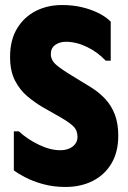

<svg xmlns="http://www.w3.org/2000/svg" viewBox="-20 -731 510 763"><path d="M450 -192Q450 -127 423 -81.5Q396 -36 348.5 -12Q301 12 240 12Q192 12 150.5 0.5Q109 -11 79 -27Q49 -43 35 -54V-209H55Q87 -179 133 -156.5Q179 -134 219 -134Q239 -134 254.5 -140.5Q270 -147 279 -159Q288 -171 288 -187Q288 -213 271.5 -229Q255 -245 220 -265L150 -305Q119 -323 89 -348Q59 -373 39.5 -411Q20 -449 20 -505Q20 -572 48 -618Q76 -664 122.5 -687.5Q169 -711 226 -711Q269 -711 305 -702.5Q341 -694 370.5 -679.5Q400 -665 420 -645V-490H400Q368 -524 325.5 -544.5Q283 -565 242 -565Q217 -565 199.5 -552.5Q182 -540 182 -516Q182 -491 205 -472Q228 -453 268 -429L340 -385Q374 -364 398.5 -337.5Q423 -311 436.5 -275.5Q450 -240 450 -192Z"/></svg>

Font: Phudu
Style: Bold
Weight: 700
Version: Version 1.005;gftools[0.9.23]